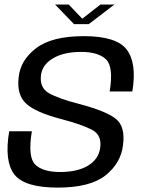

<svg xmlns="http://www.w3.org/2000/svg" viewBox="-20 -844 649 868"><path d="M314.5 -735H381.4L497.3 -823.6H434.3L352 -759.4L290.5 -823.6H228.9ZM240.9 4.1Q387.9 4.1 457.2 -51.3Q526.4 -106.7 536 -187.3Q547.5 -271.9 503.4 -307Q459.3 -342.1 336.5 -374.4Q246.5 -397.5 201.9 -422.4Q157.3 -447.4 165.6 -506.2Q172.1 -552.8 220.7 -581Q269.3 -609.3 346.9 -609.3Q423.5 -609.3 458.8 -576.2Q494.1 -543 475.9 -430.5H578.3Q599.4 -558.2 553.2 -619.4Q507.1 -680.6 359.2 -680.6Q214.5 -680.6 143.2 -626.1Q71.9 -571.6 64.4 -494.4Q54.8 -415.5 98.2 -375.5Q141.7 -335.4 261 -304.6Q349.4 -281.3 395.7 -257.3Q442 -233.3 432.7 -173.7Q425.1 -123.6 377.6 -95Q330.1 -66.4 251.9 -66.4Q173.2 -66.4 139 -100.3Q104.9 -134.1 124 -250.5H21.6Q-1.3 -115.7 44.5 -55.8Q90.4 4.1 240.9 4.1Z"/></svg>

Font: Anybody Thin
Style: Italic
Weight: 100
Italic angle: -10°
Designer: Tyler Finck
Foundry: Etcetera Type Company
Version: Version 1.114;gftools[0.9.25]